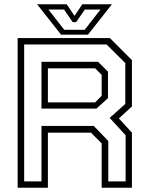

<svg xmlns="http://www.w3.org/2000/svg" viewBox="-20 -878 694 898"><path d="M62.5 0V-700H494L597 -597V-380L536 -324L597 -257.5V0H455.5V-207.5L405.5 -257.5H204V0ZM93 -29.5H174V-289H418.5L486.5 -218.5V-29.5H567.5V-245.5L493 -326.5L566 -392V-583L478.5 -670H93ZM204 -399H425L455.5 -430V-528L425 -558.5H204ZM174 -370V-589H438.5L485 -543V-419L431 -370ZM265.5 -716 153.5 -858H292L328.5 -804L365 -858H503.5L391.5 -716ZM280.5 -738.5H376L450 -833.5H377L336 -774.5H320L279.5 -833.5H206.5Z"/></svg>

Font: Tourney Thin Light
Style: Regular
Weight: 300
Version: Version 1.015